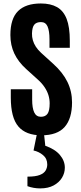

<svg xmlns="http://www.w3.org/2000/svg" viewBox="-20 -761 461 1093"><path d="M215.8 9.3Q127.4 9.3 84.5 -41Q41.5 -91.3 41.5 -205.6V-252.9H163.1V-193.8Q163.1 -146 174.8 -121.1Q186.5 -96.2 212.9 -96.2Q238.3 -96.2 250.5 -113.3Q262.7 -130.4 262.7 -172.4Q262.7 -196.8 255.6 -219.7Q248.5 -242.7 233.6 -264.9Q218.8 -287.1 195.3 -308.1L129.4 -367.7Q84 -408.7 61.5 -456.3Q39.1 -503.9 39.1 -561.5Q39.1 -654.8 82.8 -698Q126.5 -741.2 212.4 -741.2Q268.1 -741.2 304.7 -720.5Q341.3 -699.7 359.4 -653.3Q377.4 -606.9 377.4 -528.8V-488.8H261.7V-537.1Q261.7 -585.4 250.7 -610.4Q239.7 -635.3 213.4 -635.3Q187.5 -635.3 175.3 -620.8Q163.1 -606.4 162.1 -570.3Q161.6 -550.8 167 -532Q172.4 -513.2 183.8 -495.4Q195.3 -477.5 213.9 -460.4L283.2 -397.5Q337.9 -348.1 364 -294.4Q390.1 -240.7 390.1 -178.2Q390.1 -85.9 348.1 -38.3Q306.2 9.3 215.8 9.3ZM209 311.5Q170.9 311.5 136.2 298.8V244.6Q182.6 244.6 206.8 234.9Q231 225.1 240 209.2Q249 193.4 249 175.3Q249 142.1 225.1 122.1Q201.2 102.1 170.9 95.7L190.4 0H230.5L237.8 68.8Q293 87.9 321 121.1Q349.1 154.3 349.1 193.4Q349.1 224.1 332.8 251Q316.4 277.8 285.2 294.7Q253.9 311.5 209 311.5Z"/></svg>

Font: Antonio
Style: Bold
Weight: 700
Designer: Vernon Adams
Foundry: Vernon Adams
Version: Version 1.002